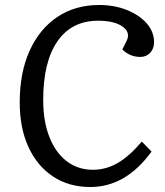

<svg xmlns="http://www.w3.org/2000/svg" viewBox="-20 -735 659 769"><path d="M487 -571Q504 -605 471 -628.5Q438 -652 373 -652Q267 -652 210 -569.5Q153 -487 153 -334Q153 -250 177.5 -187Q202 -124 247 -89.5Q292 -55 352 -55Q405 -55 452 -82.5Q499 -110 548 -168L587 -128Q484 14 342 14Q256 14 192.5 -28Q129 -70 94 -146Q59 -222 59 -325Q59 -444 98.5 -531.5Q138 -619 209.5 -667Q281 -715 377 -715Q438 -715 488 -695Q538 -675 567.5 -641.5Q597 -608 597 -566Q597 -540 581.5 -523.5Q566 -507 542 -507Q500 -507 470 -537Z"/></svg>

Font: Literata 12pt
Style: Italic
Weight: 400
Italic angle: -2°
Designer: Latin by Veronika Burian and Jose Scaglione. Greek by Irene Vlachou. Cyrillic by Vera Evstafieva
Foundry: TypeTogether
Version: Version 3.002